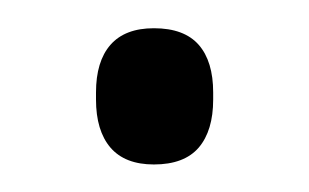

<svg xmlns="http://www.w3.org/2000/svg" viewBox="-20 -108 219 136"><path d="M89 8.5Q68.5 8.5 58.2 -3.5Q48 -15.5 48 -37.5V-42.5Q48 -64.5 58.2 -76.2Q68.5 -88 89 -88Q110.5 -88 120.8 -76.2Q131 -64.5 131 -42.5V-37.5Q131 -15.5 120.8 -3.5Q110.5 8.5 89 8.5Z"/></svg>

Font: Anek Latin Light
Style: Regular
Weight: 300
Designer: Yesha Goshar
Foundry: Ek Type
Version: Version 1.003